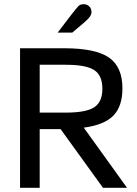

<svg xmlns="http://www.w3.org/2000/svg" viewBox="-20 -899 658 919"><path d="M380 -879Q396 -879 407 -868.5Q418 -858 418 -841Q418 -827 403.5 -811Q389 -795 346 -760Q331 -748 326 -743H256Q340 -854 352 -866Q362 -879 380 -879ZM470 -474Q470 -538 431 -563.5Q392 -589 295 -589H170V-360H295Q392 -360 431 -385.5Q470 -411 470 -474ZM566 -476Q566 -390 522.5 -345.5Q479 -301 381 -288L588 0H473L270 -281H170V0H76V-668H288Q437 -668 501.5 -623.5Q566 -579 566 -476Z"/></svg>

Font: Atkinson Hyperlegible Pro
Style: Regular
Weight: 400
Designer: Elliott Scott, Megan Eiswerth, Linus Boman, Theodore Petrosky, Jacob Perez
Foundry: Braille Institute
Version: Version 1.5.1